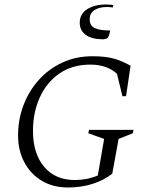

<svg xmlns="http://www.w3.org/2000/svg" viewBox="-20 -820 678 850"><path d="M281 10Q214 10 164.5 -20Q115 -50 87.5 -102Q60 -154 60 -220Q60 -292 84.5 -355.5Q109 -419 153 -467.5Q197 -516 257 -543.5Q317 -571 389 -571Q447 -571 484 -560.5Q521 -550 558 -529L538 -394H522L498 -493Q454 -534 380 -534Q300 -534 243 -494.5Q186 -455 156 -388.5Q126 -322 126 -241Q126 -140 175.5 -81.5Q225 -23 311 -23Q336 -23 361 -27.5Q386 -32 413 -43L441 -205L371 -230L374 -245H571L568 -230L505 -205L477 -51Q440 -22 390 -6Q340 10 281 10ZM432 -646Q384 -647 358.5 -666.5Q333 -686 333 -719Q333 -758 365.5 -779Q398 -800 448 -800Q456 -800 465.5 -799.5Q475 -799 482 -797L479 -787Q472 -788 466 -788.5Q460 -789 453 -789Q420 -789 398.5 -775.5Q377 -762 377 -734Q377 -707 399 -696Q421 -685 468 -685L463 -664Q460 -655 454 -650.5Q448 -646 432 -646Z"/></svg>

Font: Spectral SC Light
Style: Italic
Weight: 300
Italic angle: -10°
Designer: Jean-Baptiste Levee
Foundry: Production Type
Version: Version 2.001